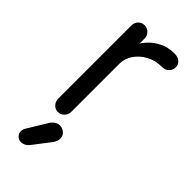

<svg xmlns="http://www.w3.org/2000/svg" viewBox="-240 -575 837 837"><g transform="rotate(45 178.0 -156.5)"><path d="M110 10Q93 10 81.5 -2.5Q70 -15 70 -32V-484Q70 -501 81.5 -513Q93 -525 110 -525Q127 -525 139 -513Q151 -501 151 -484V-416L141 -436Q151 -457 171.5 -479Q192 -501 221.5 -515.5Q251 -530 290 -530Q311 -530 323.5 -519Q336 -508 336 -491Q336 -474 324 -462Q312 -450 294 -450Q252 -450 220 -432.5Q188 -415 169.5 -387.5Q151 -360 151 -330V-32Q151 -15 139 -2.5Q127 10 110 10ZM89 217Q75 217 65 207Q55 197 55 183Q55 177 57 171Q59 165 63 159L116 72Q125 58 136 51.5Q147 45 158 45Q174 45 187 56Q200 67 200 86Q200 93 197 100.5Q194 108 189 116L126 198Q110 217 89 217Z"/></g></svg>

Font: National Park
Style: Regular
Weight: 400
Designer: Andrea Herstowski, Ben Hoepner
Version: Version 1.009